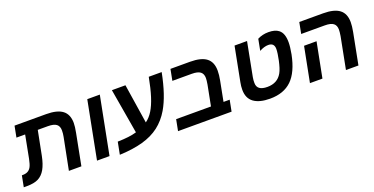

<svg xmlns="http://www.w3.org/2000/svg" viewBox="-44 -1249 3711 1904"><g transform="rotate(-20 1811.0 -296.5)"><path d="M209 -96.7Q180.2 -46.4 135.5 -23.2Q90.8 0 13.2 0H-20L2.9 -118.2H11.2Q45.4 -118.2 66.4 -130.4Q87.9 -142.1 101.3 -167.5Q114.7 -192.9 126 -249L171.9 -487.8H80.1L103 -606H436Q552.7 -606 608.4 -563.2Q664.1 -520.5 664.1 -430.2Q664.1 -392.6 651.9 -330.1L587.9 0H456.1L522 -334Q528.8 -368.2 528.8 -400.9Q528.8 -445.3 501.5 -466.6Q474.1 -487.8 411.1 -487.8H305.2L254.9 -231.9Q238.3 -148.4 209 -96.7Z M1002.9 -606 884.8 0H752.9L870.6 -606Z M1532.7 -241.2Q1481 -153.8 1407.5 -97.4Q1334 -41 1230.5 -12Q1127 17.1 985.4 22.9L1010.7 -106.9Q1137.7 -109.4 1211.4 -131.8L1130.4 -606H1273.4L1337.4 -190.9Q1380.9 -221.7 1413.3 -274.4Q1445.8 -327.1 1471.7 -408.4Q1497.6 -489.7 1519.5 -606H1655.8Q1610.4 -372.6 1532.7 -241.2Z M2195.8 -118.2 2172.9 0H1607.9L1630.9 -118.2H1998.5L2040.5 -334Q2047.9 -377.4 2047.9 -400.9Q2047.9 -445.3 2020.3 -466.6Q1992.7 -487.8 1929.7 -487.8H1725.6L1748.5 -606H1954.6Q2071.8 -606 2127.2 -563.2Q2182.6 -520.5 2182.6 -430.2Q2182.6 -384.3 2171.9 -330.1L2130.9 -118.2Z M2577.6 9.8Q2465.3 9.8 2406 -33.9Q2346.7 -77.6 2346.7 -167Q2346.7 -206.1 2355 -246.1L2424.8 -606H2556.6L2487.8 -249Q2484.4 -232.4 2483.6 -217.5Q2482.9 -202.6 2482.9 -189Q2482.9 -148.9 2510 -128.9Q2537.1 -108.9 2591.8 -108.9Q2697.8 -108.9 2745.6 -192.4Q2757.8 -213.4 2768.1 -245.8Q2778.3 -278.3 2786.1 -314Q2793.9 -349.6 2798.3 -381.6Q2802.7 -413.6 2802.7 -433.1Q2802.7 -464.8 2787.1 -481Q2771.5 -497.1 2739.7 -497.1Q2718.8 -497.1 2695.3 -490.2Q2671.9 -483.4 2646 -469.2L2668.9 -588.9Q2720.7 -616.2 2784.7 -616.2Q2854.5 -616.2 2891.1 -587.4Q2916.5 -567.9 2928.2 -534.4Q2939.9 -501 2939.9 -453.1Q2939.9 -406.2 2925.8 -330.1Q2890.6 -153.3 2806.4 -71.8Q2722.2 9.8 2577.6 9.8Z M3575.7 -330.1 3511.7 0H3379.9L3444.8 -334Q3451.7 -376 3451.7 -400.9Q3451.7 -445.3 3424.3 -466.6Q3397 -487.8 3334 -487.8H3085L3107.9 -606H3358.9Q3475.6 -606 3531.2 -563.2Q3586.9 -520.5 3586.9 -430.2Q3586.9 -389.2 3575.7 -330.1ZM3203.6 -368.2 3131.8 0H3000L3071.8 -368.2Z"/></g></svg>

Font: Arimo
Style: Italic
Weight: 400
Italic angle: -12°
Designer: Steve Matteson
Foundry: Monotype Imaging Inc.
Version: Version 1.33